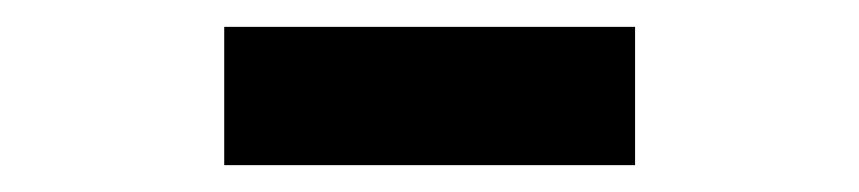

<svg xmlns="http://www.w3.org/2000/svg" viewBox="-20 -747 640 143"><path d="M147 -727H453V-624H147Z"/></svg>

Font: IBM Plex Thai
Style: Bold
Weight: 700
Designer: Mike Abbink, Paul van der Laan, Pieter van Rosmalen, Ben Mitchell, Mark Frömberg
Foundry: Bold Monday
Version: Version 1.0